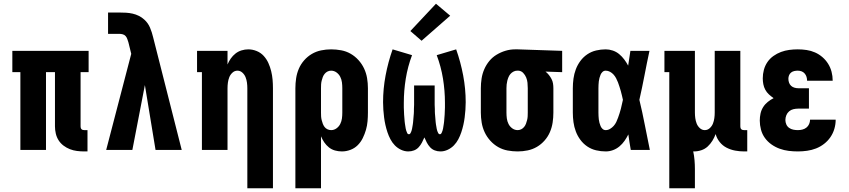

<svg xmlns="http://www.w3.org/2000/svg" viewBox="-20 -802 4540 1027"><path d="M431 8Q411 8 391.5 5.5Q372 3 354 -4Q336 -11 320 -23Q304 -35 293.5 -51.5Q283 -68 278.5 -87.5Q274 -107 274 -126V-416H226V0H89V-416H46V-530H454V-416H411V-126Q411 -122 412 -118Q413 -114 416 -111Q419 -108 423 -107Q427 -106 431 -106H448V8Z M548 0 682 -514 667 -575Q664 -584 661 -593Q658 -602 652 -609Q646 -616 636.5 -618.5Q627 -621 618 -621H558V-735H618Q636 -735 654 -734Q672 -733 689.5 -729Q707 -725 723 -717Q739 -709 752 -697Q772 -679 782.5 -654Q793 -629 799 -603L952 0H812L755 -347L688 0Z M1303 205V-330Q1303 -345 1301 -360Q1299 -375 1293.5 -389Q1288 -403 1276.5 -413.5Q1265 -424 1250 -424Q1235 -424 1223.5 -413.5Q1212 -403 1206.5 -389Q1201 -375 1199 -360Q1197 -345 1197 -330V0H1060V-416H1034V-530H1197V-457Q1204 -474 1214.5 -489Q1225 -504 1239.5 -515.5Q1254 -527 1272 -532.5Q1290 -538 1308 -538Q1331 -538 1353 -529Q1375 -520 1390.5 -503Q1406 -486 1415.5 -465Q1425 -444 1430.5 -421.5Q1436 -399 1438 -376Q1440 -353 1440 -330V205Z M1560 205V-330Q1560 -357 1564 -383.5Q1568 -410 1578.5 -434.5Q1589 -459 1607 -479.5Q1625 -500 1648 -513.5Q1671 -527 1697.5 -532.5Q1724 -538 1751 -538Q1778 -538 1805 -533Q1832 -528 1855.5 -514.5Q1879 -501 1897.5 -480.5Q1916 -460 1927.5 -435.5Q1939 -411 1943.5 -384Q1948 -357 1948 -330V-200Q1948 -177 1946 -153.5Q1944 -130 1937.5 -107.5Q1931 -85 1920.5 -63.5Q1910 -42 1893.5 -25.5Q1877 -9 1854.5 -0.5Q1832 8 1809 8Q1790 8 1772 3Q1754 -2 1739.5 -13.5Q1725 -25 1714.5 -40.5Q1704 -56 1697 -73V205ZM1751 -106Q1767 -106 1780 -115.5Q1793 -125 1800 -139Q1807 -153 1809 -168.5Q1811 -184 1811 -200V-330Q1811 -346 1809 -361.5Q1807 -377 1800 -391Q1793 -405 1780 -414.5Q1767 -424 1751 -424Q1741 -424 1732 -419.5Q1723 -415 1716.5 -407Q1710 -399 1706.5 -389.5Q1703 -380 1700.5 -370Q1698 -360 1697.5 -350Q1697 -340 1697 -330V-200Q1697 -190 1697.5 -180Q1698 -170 1700.5 -160Q1703 -150 1706.5 -140.5Q1710 -131 1716 -123Q1722 -115 1731.5 -110.5Q1741 -106 1751 -106Z M2164 8Q2144 8 2125 -1Q2106 -10 2092 -24.5Q2078 -39 2068.5 -57Q2059 -75 2052.5 -94.5Q2046 -114 2041.5 -134Q2037 -154 2034.5 -174Q2032 -194 2030.5 -214.5Q2029 -235 2029 -255Q2029 -327 2042.5 -398.5Q2056 -470 2080 -538L2184 -507Q2161 -446 2150.5 -381.5Q2140 -317 2140 -252Q2140 -246 2140 -239.5Q2140 -233 2140 -227Q2140 -221 2140.5 -214.5Q2141 -208 2141 -202Q2141 -196 2141.5 -189.5Q2142 -183 2142.5 -177Q2143 -171 2143.5 -164.5Q2144 -158 2144.5 -152Q2145 -146 2146 -140Q2147 -134 2148 -127.5Q2149 -121 2150 -115Q2151 -109 2153 -103Q2155 -97 2158 -90.5Q2161 -84 2167 -84Q2173 -84 2176 -90Q2179 -96 2181 -101.5Q2183 -107 2184 -113Q2185 -119 2186 -124.5Q2187 -130 2188 -136Q2189 -142 2189.5 -147.5Q2190 -153 2190.5 -159Q2191 -165 2191.5 -171Q2192 -177 2192.5 -183Q2193 -189 2193.5 -194.5Q2194 -200 2194 -206Q2194 -212 2194 -218Q2194 -224 2194.5 -230Q2195 -236 2195 -241.5Q2195 -247 2195 -253Q2195 -259 2195 -265V-345H2305V-265Q2305 -259 2305 -253Q2305 -247 2305 -241.5Q2305 -236 2305.5 -230Q2306 -224 2306 -218Q2306 -212 2306 -206Q2306 -200 2306.5 -194.5Q2307 -189 2307.5 -183Q2308 -177 2308.5 -171Q2309 -165 2309.5 -159Q2310 -153 2310.5 -147.5Q2311 -142 2312 -136Q2313 -130 2314 -124.5Q2315 -119 2316 -113Q2317 -107 2319 -101.5Q2321 -96 2324 -90Q2327 -84 2333 -84Q2339 -84 2342 -90.5Q2345 -97 2347 -103Q2349 -109 2350 -115Q2351 -121 2352 -127.5Q2353 -134 2354 -140Q2355 -146 2355.5 -152Q2356 -158 2356.5 -164.5Q2357 -171 2357.5 -177Q2358 -183 2358.5 -189.5Q2359 -196 2359 -202Q2359 -208 2359.5 -214.5Q2360 -221 2360 -227Q2360 -233 2360 -239.5Q2360 -246 2360 -252Q2360 -317 2349.5 -381.5Q2339 -446 2316 -507L2420 -538Q2444 -470 2457.5 -398.5Q2471 -327 2471 -255Q2471 -235 2469.5 -214.5Q2468 -194 2465.5 -174Q2463 -154 2458.5 -134Q2454 -114 2447.5 -94.5Q2441 -75 2431.5 -57Q2422 -39 2408 -24.5Q2394 -10 2375 -1Q2356 8 2336 8Q2320 8 2305.5 2.5Q2291 -3 2280.5 -14.5Q2270 -26 2263 -39.5Q2256 -53 2250 -67Q2244 -53 2237 -39.5Q2230 -26 2219.5 -14.5Q2209 -3 2194.5 2.5Q2180 8 2164 8ZM2235 -584 2175 -636 2312 -782 2388 -718Z M2749 8Q2722 8 2695 3Q2668 -2 2644.5 -15.5Q2621 -29 2602.5 -49.5Q2584 -70 2572.5 -94.5Q2561 -119 2556.5 -146Q2552 -173 2552 -200V-330Q2552 -356 2556 -382Q2560 -408 2570.5 -432Q2581 -456 2597.5 -476Q2614 -496 2636.5 -509.5Q2659 -523 2684 -530.5Q2709 -538 2735 -538Q2739 -538 2742.5 -538Q2746 -538 2750 -538L2987 -530V-416L2898 -419Q2908 -411 2916 -401Q2924 -391 2930 -379.5Q2936 -368 2938 -355.5Q2940 -343 2940 -330V-200Q2940 -173 2936 -146.5Q2932 -120 2921.5 -95.5Q2911 -71 2893 -50.5Q2875 -30 2852 -16.5Q2829 -3 2802.5 2.5Q2776 8 2749 8ZM2749 -106Q2759 -106 2768 -110.5Q2777 -115 2783.5 -123Q2790 -131 2793.5 -140.5Q2797 -150 2799.5 -160Q2802 -170 2802.5 -180Q2803 -190 2803 -200V-330Q2803 -345 2801.5 -359.5Q2800 -374 2794.5 -387.5Q2789 -401 2778.5 -412Q2768 -423 2753 -424H2750Q2749 -424 2748 -424Q2747 -424 2746 -424Q2736 -424 2726.5 -419Q2717 -414 2710.5 -406.5Q2704 -399 2700 -389.5Q2696 -380 2693.5 -370Q2691 -360 2690 -350Q2689 -340 2689 -330V-200Q2689 -184 2691 -168.5Q2693 -153 2700 -139Q2707 -125 2720 -115.5Q2733 -106 2749 -106Z M3220 8Q3194 8 3168.5 2Q3143 -4 3121.5 -18.5Q3100 -33 3084.5 -54Q3069 -75 3060 -99Q3051 -123 3047.5 -148.5Q3044 -174 3044 -200V-330Q3044 -356 3047.5 -381.5Q3051 -407 3060 -431Q3069 -455 3084.5 -476Q3100 -497 3121.5 -511.5Q3143 -526 3168.5 -532Q3194 -538 3220 -538Q3239 -538 3258 -531.5Q3277 -525 3292 -512.5Q3307 -500 3319 -484Q3331 -468 3340 -451Q3343 -471 3346 -490.5Q3349 -510 3352 -530H3454Q3440 -465 3427.5 -399.5Q3415 -334 3400 -268Q3416 -202 3429 -134.5Q3442 -67 3456 0H3354Q3350 -21 3347 -41.5Q3344 -62 3341 -83Q3332 -65 3320.5 -48.5Q3309 -32 3293.5 -19Q3278 -6 3259 1Q3240 8 3220 8ZM3220 -106Q3232 -106 3243 -112.5Q3254 -119 3262.5 -128.5Q3271 -138 3276.5 -149.5Q3282 -161 3286 -172.5Q3290 -184 3294 -196Q3298 -208 3301 -220Q3304 -232 3306.5 -244Q3309 -256 3312 -268Q3309 -280 3306.5 -292Q3304 -304 3300.5 -315.5Q3297 -327 3293.5 -338.5Q3290 -350 3285.5 -361.5Q3281 -373 3275.5 -383.5Q3270 -394 3262 -403Q3254 -412 3243 -418Q3232 -424 3220 -424Q3210 -424 3203 -417.5Q3196 -411 3192.5 -402.5Q3189 -394 3186.5 -385Q3184 -376 3183 -367Q3182 -358 3181.5 -348.5Q3181 -339 3181 -330V-200Q3181 -191 3181.5 -181.5Q3182 -172 3183 -163Q3184 -154 3186.5 -145Q3189 -136 3192.5 -127.5Q3196 -119 3203 -112.5Q3210 -106 3220 -106Z M3560 205V-416H3534V-530H3697V-200Q3697 -185 3699 -170Q3701 -155 3706.5 -141Q3712 -127 3723.5 -116.5Q3735 -106 3750 -106Q3765 -106 3776.5 -116.5Q3788 -127 3793.5 -141Q3799 -155 3801 -170Q3803 -185 3803 -200V-530H3940V-126Q3940 -122 3941 -118Q3942 -114 3945 -111Q3948 -108 3952 -107Q3956 -106 3960 -106H3977V8H3960Q3936 8 3912 3.5Q3888 -1 3866.5 -12Q3845 -23 3829.5 -42.5Q3814 -62 3808 -85Q3801 -66 3790.5 -49Q3780 -32 3765.5 -18.5Q3751 -5 3731.5 1.5Q3712 8 3692 8Q3691 8 3690 8Q3689 8 3688 8Q3693 31 3695 55Q3697 79 3697 102V205Z M4248 8Q4223 8 4198.5 5Q4174 2 4150.5 -6.5Q4127 -15 4106.5 -29.5Q4086 -44 4071.5 -64Q4057 -84 4050.5 -108.5Q4044 -133 4044 -157Q4044 -176 4048 -194.5Q4052 -213 4062 -229Q4072 -245 4087 -257Q4102 -269 4118 -277Q4105 -286 4093 -297Q4081 -308 4073.5 -322Q4066 -336 4063 -351.5Q4060 -367 4060 -383Q4060 -406 4066 -428.5Q4072 -451 4085 -470Q4098 -489 4117 -502.5Q4136 -516 4157.5 -524Q4179 -532 4201.5 -535Q4224 -538 4247 -538Q4271 -538 4294.5 -534.5Q4318 -531 4339.5 -521.5Q4361 -512 4379 -496.5Q4397 -481 4409.5 -461Q4422 -441 4428 -418Q4434 -395 4434 -371Q4434 -371 4434 -370.5Q4434 -370 4434 -370H4297Q4297 -370 4297 -370Q4297 -370 4297 -371Q4297 -381 4294 -391Q4291 -401 4284 -409Q4277 -417 4267.5 -420.5Q4258 -424 4247 -424Q4238 -424 4228.5 -422Q4219 -420 4211.5 -414Q4204 -408 4200.5 -399Q4197 -390 4197 -381Q4197 -370 4200.5 -360Q4204 -350 4211.5 -343Q4219 -336 4229.5 -333Q4240 -330 4250 -330H4307V-221H4250Q4237 -221 4224 -218Q4211 -215 4201 -206.5Q4191 -198 4186 -185.5Q4181 -173 4181 -160Q4181 -148 4186 -136.5Q4191 -125 4201 -118Q4211 -111 4223 -108.5Q4235 -106 4248 -106Q4260 -106 4272 -109Q4284 -112 4293.5 -119.5Q4303 -127 4308 -138.5Q4313 -150 4313 -162H4450Q4450 -137 4443 -113Q4436 -89 4422 -68.5Q4408 -48 4388 -32.5Q4368 -17 4345 -8Q4322 1 4297 4.5Q4272 8 4248 8Z"/></svg>

Font: Iosevka Slab Heavy
Style: Regular
Weight: 900
Monospace: yes
Designer: Belleve Invis
Foundry: Belleve Invis
Version: Version 11.1.0; ttfautohint (v1.8.3)